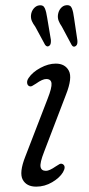

<svg xmlns="http://www.w3.org/2000/svg" viewBox="-20 -706 341 735"><path d="M156 -52Q169 -52 193.5 -69Q201.5 -74.5 207.8 -77.8Q214 -81 220.5 -77.5Q234 -69 221 -46.5Q208.5 -25.5 179.8 -8.5Q151 8.5 118.5 8.5Q81.5 8.5 67 -18.2Q52.5 -45 77 -107L162.5 -328.5Q179 -370.5 177.2 -387Q175.5 -403.5 157 -403.5Q142.5 -403.5 118 -386Q110 -380.5 103.2 -377Q96.5 -373.5 90.5 -377Q84.5 -380.5 83.8 -389.2Q83 -398 89.5 -407.5Q104.5 -430 134.8 -446.2Q165 -462.5 193.5 -462.5Q229 -462.5 243.5 -435.2Q258 -408 232.5 -343.5L148.5 -124Q132.5 -83 135.2 -67.5Q138 -52 156 -52ZM263.5 -637 276.1 -552.5Q276.9 -545.5 275.9 -539.5Q274.8 -533.5 270.4 -530Q260.7 -523 254.2 -534L216.5 -604.5Q208.8 -615.5 204.6 -626.2Q200.3 -637 201.9 -649.5Q204 -664.5 212.9 -674.8Q221.8 -685 233.9 -686Q249.7 -688 255.2 -674.2Q260.7 -660.5 263.5 -637ZM160.6 -638 174.8 -553.5Q175.2 -547 174.4 -541Q173.6 -535 169.1 -531Q160.2 -524 152.5 -534.5L114.9 -604Q106.8 -614.5 102.1 -625.2Q97.5 -636 98.7 -648.5Q100.3 -663 109.2 -673.5Q118.1 -684 129.9 -685.5Q145.6 -688 151.5 -674.5Q157.4 -661 160.6 -638Z"/></svg>

Font: Fraunces 9pt SuperSoft Light
Style: Italic
Weight: 300
Italic angle: -16°
Version: Version 1.000;[b76b70a41]